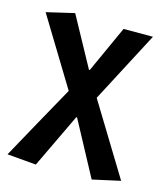

<svg xmlns="http://www.w3.org/2000/svg" viewBox="-114 -648 811 944"><g transform="rotate(15 291.5 -176.0)"><path d="M157.2 209 9.8 196.3 114.3 6.8 219.7 -182.6 9.8 -527.3 151.4 -560.5 289.1 -308.6H293L401.4 -546.9H550.8L361.3 -185.5L583 177.7L441.4 209L293 -67.4H289.1Z"/></g></svg>

Font: Bpmf GenSeki Gothic B
Style: B
Weight: 700
Foundry: But Ko
Version: Version 1.320